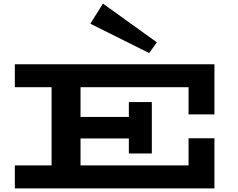

<svg xmlns="http://www.w3.org/2000/svg" viewBox="-20 -1041 1315 1061"><path d="M1022 -409V-559H425V-395H692V-477H819V-193H692V-276H425V-127H1022V-277H1165V0H62V-127H265V-559H62V-686H1165V-409ZM549 -1021 479 -910 804 -748 847 -807Z"/></svg>

Font: BioRhyme Expanded ExtraBold
Style: Regular
Weight: 800
Width: 7
Designer: Aoife Mooney
Foundry: Aoife Mooney Type
Version: Version 1.001